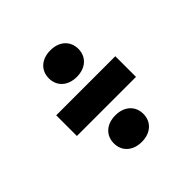

<svg xmlns="http://www.w3.org/2000/svg" viewBox="-160 -790 919 919"><g transform="rotate(-45 300.0 -330.0)"><path d="M300 -460C360 -460 400 -496 400 -550C400 -604 360 -640 300 -640C240 -640 200 -604 200 -550C200 -496 240 -460 300 -460ZM500 -260V-400H100V-260ZM300 -20C360 -20 400 -56 400 -110C400 -164 360 -200 300 -200C240 -200 200 -164 200 -110C200 -56 240 -20 300 -20Z"/></g></svg>

Font: Tekne LDO ExtraBold
Style: Regular
Weight: 800
Monospace: yes
Designer: Alessio Laiso, Mario Rullo, Paolo Rosset
Foundry: Alessio Laiso
Version: Version 1.000;hotconv 1.0.109;makeotfexe 2.5.65596